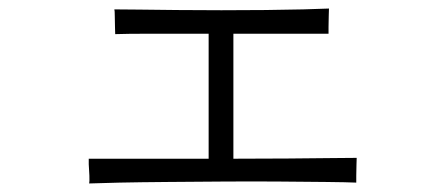

<svg xmlns="http://www.w3.org/2000/svg" viewBox="-20 -478 1040 450"><path d="M189 -48Q190 -52 189.5 -66.5Q189 -81 188 -93Q188 -104 188 -106H469V-399Q398 -399 337 -399Q276 -399 250 -398Q250 -402 249.5 -415Q249 -428 249 -440.5Q249 -453 248 -456Q269 -456 307.5 -455.5Q346 -455 396 -454.5Q446 -454 499 -454Q552 -454 601.5 -454.5Q651 -455 690.5 -456Q730 -457 751 -458Q751 -454 750.5 -441Q750 -428 750 -415Q750 -402 750 -399H527V-106Q594 -106 654.5 -106.5Q715 -107 758.5 -107.5Q802 -108 816 -108Q816 -105 815.5 -92Q815 -79 815 -66Q815 -53 815 -50Q793 -51 745 -51.5Q697 -52 634 -52.5Q571 -53 503 -52.5Q435 -52 371.5 -51.5Q308 -51 260 -50Q212 -49 189 -48Z"/></svg>

Font: Zen Kaku Gothic Antique
Style: Regular
Weight: 400
Designer: Yoshimichi Ohira
Foundry: Positype
Version: Version 1.001